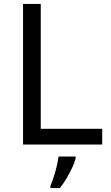

<svg xmlns="http://www.w3.org/2000/svg" viewBox="-20 -734 564 975"><path d="M97 0V-714H187V-80H499V0ZM364 70Q360 88 347.5 115.5Q335 143 318.5 171Q302 199 284 221H236V209Q244 192 252.5 165.5Q261 139 268 110.5Q275 82 277 61H364Z"/></svg>

Font: Noto Sans PhagsPa
Style: Regular
Weight: 400
Designer: Monotype Design Team
Foundry: Monotype Imaging Inc.
Version: Version 2.004; ttfautohint (v1.8.4.7-5d5b)